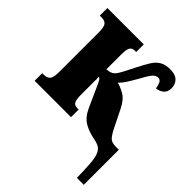

<svg xmlns="http://www.w3.org/2000/svg" viewBox="-205 -670 1000 1000"><g transform="rotate(45 295.0 -170.0)"><path d="M526 202Q525 139 522 100.5Q519 62 511 41Q503 20 488.5 10.5Q474 1 449 -4Q404 -12 369.5 -31.5Q335 -51 314 -97L271 -192Q254 -231 247.5 -241Q241 -251 235 -251V-122Q235 -85 242.5 -70.5Q250 -56 271 -56H281V0H13V-56H25Q48 -56 59.5 -69Q71 -82 71 -124V-416Q71 -454 60.5 -467Q50 -480 28 -480H13V-536H281V-480H271Q252 -480 243.5 -467Q235 -454 235 -414V-307Q269 -307 287 -330Q296 -342 308.5 -366Q321 -390 340 -428Q358 -463 373.5 -488.5Q389 -514 411.5 -528Q434 -542 472 -542Q508 -542 526.5 -524Q545 -506 545 -477Q545 -449 528 -435Q511 -421 488 -419Q484 -442 477.5 -454.5Q471 -467 457 -467Q440 -467 426 -450.5Q412 -434 389 -391Q368 -354 354.5 -333.5Q341 -313 326 -299Q347 -295 378.5 -277.5Q410 -260 433 -213L480 -118Q494 -90 504.5 -77Q515 -64 527.5 -60Q540 -56 558 -56H577V202Z"/></g></svg>

Font: Noto Serif ExtraCondensed Black
Style: Regular
Weight: 900
Width: 2
Designer: Monotype Design Team
Foundry: Monotype Imaging Inc.
Version: Version 2.015; ttfautohint (v1.8.4.7-5d5b)